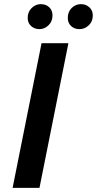

<svg xmlns="http://www.w3.org/2000/svg" viewBox="-20 -909 469 929"><path d="M41 0 181 -700H311L171 0ZM364 -768Q340 -768 324 -783Q308 -798 308 -822Q308 -852 327 -870.5Q346 -889 372 -889Q395 -889 412 -874Q429 -859 429 -834Q429 -805 409.5 -786.5Q390 -768 364 -768ZM171 -768Q147 -768 130.5 -783Q114 -798 114 -822Q114 -852 133.5 -870.5Q153 -889 177 -889Q202 -889 218 -874Q234 -859 234 -834Q234 -805 214.5 -786.5Q195 -768 171 -768Z"/></svg>

Font: MOST Montserrat SemiBold
Style: Italic
Weight: 600
Italic angle: -11.3°
Designer: Julieta Ulanovsky
Foundry: Julieta Ulanovsky
Version: Version 8.000;March 11, 2024;FontCreator 15.0.0.2926 64-bit